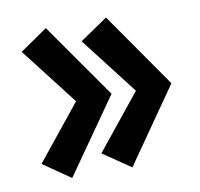

<svg xmlns="http://www.w3.org/2000/svg" viewBox="-63 -575 667 641"><g transform="rotate(-10 270.5 -255.0)"><path d="M189 -251 39 -65 132 -1 310 -255 132 -509 39 -445ZM392 -251 242 -65 336 -1 513 -255 336 -509 242 -445Z"/></g></svg>

Font: Jost
Style: Bold
Weight: 700
Version: Version 3.710